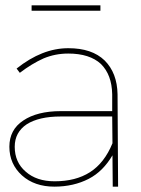

<svg xmlns="http://www.w3.org/2000/svg" viewBox="-20 -697 526 717"><path d="M401 0H421L419 -345C418 -398 402 -440 371 -471C339 -502 294 -517 235 -517C170 -517 106 -492 42 -441L54 -425C84 -448 114 -466 143 -479C172 -491 202 -497 235 -497C288 -497 329 -484 357 -458C384 -431 398 -394 399 -345V-282H207C148 -282 101 -270 67 -247C32 -224 15 -191 15 -149C15 -106 31 -70 62 -42C93 -14 134 0 183 0C231 0 274 -10 311 -29C348 -48 377 -78 400 -117ZM316 -54C280 -31 236 -20 184 -20C139 -20 103 -32 76 -56C49 -79 35 -110 35 -149C35 -185 50 -213 80 -233C110 -252 152 -262 207 -262H399L400 -162C380 -113 352 -77 316 -54ZM98 -677V-657H355V-677Z"/></svg>

Font: Argentum Sans Thin
Style: Regular
Weight: 250
Designer: Julieta Ulanovsky
Foundry: Julieta Ulanovsky
Version: Version 5.001;February 15, 2019;FontCreator 11.5.0.2425 64-b